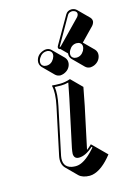

<svg xmlns="http://www.w3.org/2000/svg" viewBox="-127 -852 702 989"><g transform="rotate(-15 223.5 -357.5)"><path d="M355.5 -784.2Q372.1 -783.7 382.8 -773.4L439.5 -716.8Q449.2 -705.6 446.8 -692.4Q443.8 -681.6 437 -674.3L368.2 -603.5L419.9 -551.8Q433.1 -537.1 429.2 -516.6Q422.9 -487.3 393.6 -474.6Q383.3 -470.7 373.5 -470.2Q357.4 -470.7 346.7 -481L290 -537.6Q277.8 -550.8 280.3 -569.3L248.5 -601.1Q243.2 -601.6 240.2 -604Q236.8 -608.4 237.3 -613.8Q238.3 -618.2 241.7 -624L324.2 -767.1Q334.5 -783.7 355.5 -784.2ZM120.6 -573.2Q127 -603.5 158.2 -615.2Q167.5 -619.1 176.8 -619.1Q192.9 -618.7 203.1 -608.4L259.8 -551.8Q272.9 -537.1 269.5 -516.6Q263.2 -486.3 231.9 -474.1Q222.2 -470.7 213.4 -470.2Q197.3 -471.2 187 -481L130.4 -537.6Q116.7 -552.7 120.6 -573.2ZM152.3 -321.8Q167 -391.6 157.2 -429.2L159.7 -431.2Q171.4 -429.2 203.1 -429.2Q228.5 -429.7 255.4 -439L312 -382.3Q312 -381.3 293.5 -286.6L246.1 -64Q258.8 -73.2 272.5 -86.9L290 -69.8L346.7 -13.2Q292 56.6 240.2 66.9Q232.4 68.4 226.1 68.4Q188 67.9 168.9 49.8L112.3 -6.8Q90.8 -29.8 99.1 -70.8ZM162.1 -319.8 108.9 -68.8Q98.1 -11.2 147.5 0Q158.2 2 169.4 2Q213.4 2 269.5 -61.5Q273.4 -65.9 276.4 -69.3L272.5 -73.2Q232.4 -36.6 196.8 -36.1Q171.4 -36.1 169.4 -61.5Q169.4 -63.5 169.4 -64.5Q169.9 -75.2 173.3 -93.3L227.1 -345.2Q232.4 -370.1 242.7 -424.3Q222.2 -418.9 203.1 -418.9Q187.5 -418.9 169.4 -419.9Q175.3 -382.3 162.1 -319.8ZM290.5 -570.8Q285.2 -546.4 306.6 -538.6Q312 -537.1 316.9 -537.1Q342.8 -537.1 357.9 -562.5Q361.3 -569.3 362.8 -575.2Q368.2 -599.6 347.2 -607.4Q341.8 -608.9 336.4 -608.9Q310.5 -608.9 295.9 -583.5Q292 -576.7 290.5 -570.8ZM130.4 -570.8Q125 -546.4 146.5 -538.6Q151.9 -537.1 157.2 -537.1Q183.1 -537.1 197.8 -562.5Q201.2 -569.3 203.1 -575.2Q208.5 -599.6 187 -607.4Q182.1 -609.4 176.8 -608.9Q150.9 -608.9 135.7 -583.5Q131.8 -576.7 130.4 -570.8ZM355.5 -773.9Q339.8 -772.9 332.5 -762.2L250.5 -619.1Q248.5 -615.2 247.1 -611.8Q247.1 -611.8 247.1 -611.3L248.5 -610.8Q252 -612.8 255.4 -616.2L373.5 -737.8Q378.4 -743.2 380.4 -751Q383.3 -765.6 366.2 -772Q360.4 -773.9 355.5 -773.9Z"/></g></svg>

Font: Linux Biolinum Shadow O
Style: Italic
Weight: 400
Italic angle: -12°
Designer: Philipp H. Poll
Foundry: Philipp H. Poll
Version: Version 0.6.2